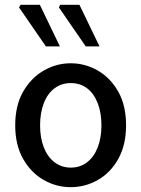

<svg xmlns="http://www.w3.org/2000/svg" viewBox="-20 -763 585 795"><path d="M273 12Q213 12 160.5 -18Q108 -48 75.5 -105.5Q43 -163 43 -244Q43 -326 75.5 -383Q108 -440 160.5 -470.5Q213 -501 273 -501Q333 -501 385.5 -470.5Q438 -440 470 -383Q502 -326 502 -244Q502 -163 470 -105.5Q438 -48 385.5 -18Q333 12 273 12ZM273 -69Q312 -69 340.5 -91Q369 -113 384.5 -152.5Q400 -192 400 -244Q400 -296 384.5 -336Q369 -376 340.5 -397.5Q312 -419 273 -419Q235 -419 206 -397.5Q177 -376 161.5 -336Q146 -296 146 -244Q146 -192 161.5 -152.5Q177 -113 206 -91Q235 -69 273 -69ZM170 -571 59 -732 65 -743H145L228 -571ZM335 -571 224 -732 229 -743H309L392 -571Z"/></svg>

Font: Mada Medium
Style: Regular
Weight: 500
Designer: Khaled Hosny
Version: Version 1.5